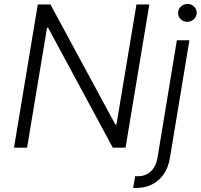

<svg xmlns="http://www.w3.org/2000/svg" viewBox="-20 -750 1020 975"><path d="M738.3 -727.3 617.5 0H552.9L224.4 -609H218.8L117.5 0H51.1L171.9 -727.3H236.2L565.7 -117.5H571.4L672.9 -727.3ZM878.2 -545.5H941.8L842.7 52.9Q831 123.2 785.3 163.9Q739.7 204.5 670.8 204.5Q661.6 204.5 656.2 204.2L666.5 144.9H680Q719.1 144.9 745.4 120.7Q771.7 96.6 779.5 52.9ZM931.1 -639.2Q911.2 -639.2 897.4 -652.9Q883.5 -666.5 884.2 -685.7Q884.9 -703.8 899 -717Q913 -730.1 932.2 -730.1Q952.1 -730.1 965.7 -716.4Q979.4 -702.8 979 -683.6Q978.3 -665.5 964.3 -652.3Q950.3 -639.2 931.1 -639.2Z"/></svg>

Font: Karasuma Gothic
Style: Light Italic
Weight: 300
Italic angle: 9.39998°
Designer: Rasmus Andersson / Ryoko Nishizuka
Foundry: rsms
Version: Version 1.00